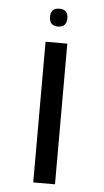

<svg xmlns="http://www.w3.org/2000/svg" viewBox="-52 -752 425 786"><g transform="rotate(5 160.0 -359.0)"><path d="M204.6 0H115.2V-578.1H204.6ZM160.2 -644.5Q124.5 -644.5 124.5 -681.6Q124.5 -717.8 160.2 -717.8Q195.8 -717.8 195.8 -681.6Q195.8 -644.5 160.2 -644.5Z"/></g></svg>

Font: Lunasima
Style: Regular
Weight: 400
Designer: The DocRepair Project, Monotype Design Team
Foundry: Google
Version: Version 2.009